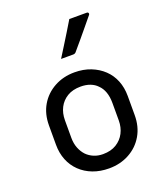

<svg xmlns="http://www.w3.org/2000/svg" viewBox="-150 -927 901 1041"><g transform="rotate(-20 300.0 -406.5)"><path d="M300 -543Q351 -543 393 -526.5Q435 -510 465.5 -481Q496 -452 512 -412Q528 -372 528 -324V-213Q528 -147 498.5 -96.5Q469 -46 417 -17.5Q365 11 300 11Q249 11 207 -5Q165 -21 134.5 -50.5Q104 -80 88 -120Q72 -160 72 -208V-319Q72 -386 101.5 -436Q131 -486 183 -514.5Q235 -543 300 -543ZM305 -459Q259 -459 227.5 -440Q196 -421 179.5 -389Q163 -357 163 -316V-215Q163 -182 173.5 -155.5Q184 -129 202 -110Q219 -93 242.5 -83Q266 -73 295 -73Q341 -73 372.5 -92.5Q404 -112 420.5 -144Q437 -176 437 -216V-317Q437 -352 427.5 -379Q418 -406 399 -424Q383 -441 359 -450Q335 -459 305 -459ZM373 -824Q403 -824 424.5 -824Q446 -824 473 -824Q481 -824 483 -818Q485 -812 480 -807Q456 -778 435.5 -753Q415 -728 394 -703Q373 -678 344 -644Q342 -641 337.5 -638.5Q333 -636 327 -636Q308 -636 291.5 -636Q275 -636 257 -636Q276 -666 295.5 -697.5Q315 -729 334.5 -760.5Q354 -792 373 -824Z"/></g></svg>

Font: Recursive
Style: Regular
Weight: 400
Version: Version 1.085